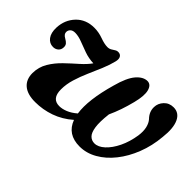

<svg xmlns="http://www.w3.org/2000/svg" viewBox="-77 -706 960 960"><g transform="rotate(45 402.5 -226.0)"><path d="M533.5 -461.5Q558 -460 566.2 -429.2Q574.5 -398.5 559.5 -340Q541 -266 513.5 -207Q506.5 -147.5 511.5 -114Q516.5 -80.5 530.5 -66.8Q544.5 -53 564.5 -53Q590.5 -53 617 -77.2Q643.5 -101.5 663.8 -143.2Q684 -185 692 -237Q696.5 -269.5 690.8 -293.5Q685 -317.5 672 -332Q646 -358.5 647 -392.5Q647.5 -419 667 -440Q686.5 -461 717.5 -461Q756.5 -461 774 -423.5Q791.5 -386 783.5 -317.5Q777.5 -249 754.2 -189.5Q731 -130 695.2 -85Q659.5 -40 615.2 -14.8Q571 10.5 523 10.5Q437 10.5 409.5 -64Q365.5 -25.5 314.2 -7.5Q263 10.5 208.5 10.5Q154 10.5 125.5 -13.8Q97 -38 97 -83Q97.5 -126 118.5 -161Q139.5 -196 170.2 -225.5Q201 -255 230.8 -281.2Q260.5 -307.5 278 -332.5Q243 -334 212.8 -344.8Q182.5 -355.5 156.2 -365.8Q130 -376 107.5 -376.5Q90 -377 80.8 -368.8Q71.5 -360.5 71 -348.5Q70 -332 90.5 -321Q104 -313.5 110.8 -305.5Q117.5 -297.5 117 -284.5Q116.5 -267 105 -257.2Q93.5 -247.5 77.5 -247.5Q51.5 -247.5 35.5 -269Q19.5 -290.5 21 -328.5Q23.5 -385 60.2 -423.5Q97 -462 156 -462Q187 -462 218 -450.8Q249 -439.5 270 -439.5Q282.5 -439.5 292 -445.2Q301.5 -451 310.2 -456.5Q319 -462 330.5 -460.5Q343 -459 348.8 -448.2Q354.5 -437.5 350 -418.5Q342 -385.5 326.8 -349.2Q311.5 -313 295 -275.5Q278.5 -238 267 -200.2Q255.5 -162.5 255.5 -126Q255.5 -60.5 308.5 -60.5Q329 -60.5 352.5 -70Q376 -79.5 400.5 -100.5Q388 -184.5 428 -325Q447.5 -398 475.2 -430Q503 -462 533.5 -461.5Z"/></g></svg>

Font: Fraunces 72pt S050 SemiBold
Style: Italic
Weight: 600
Italic angle: -16°
Version: Version 1.000; ttfautohint (v1.8.3)